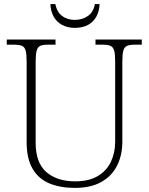

<svg xmlns="http://www.w3.org/2000/svg" viewBox="-20 -907 727 937"><path d="M345 10Q274 10 221 -12Q168 -34 139 -83.5Q110 -133 110 -214V-606Q110 -643 105 -660.5Q100 -678 86.5 -683.5Q73 -689 49 -689H13V-714H251V-689H215Q190 -689 177 -683.5Q164 -678 159 -660Q154 -642 154 -605V-210Q154 -113 206 -67.5Q258 -22 347 -22Q414 -22 457.5 -48Q501 -74 521.5 -118Q542 -162 542 -216V-606Q542 -643 537 -660.5Q532 -678 518.5 -683.5Q505 -689 481 -689H446V-714H672V-689H639Q614 -689 600.5 -683.5Q587 -678 582 -660Q577 -642 577 -605V-215Q577 -150 551.5 -99Q526 -48 474.5 -19Q423 10 345 10ZM345 -771Q309 -771 282 -786Q255 -801 241 -827.5Q227 -854 226 -887H250Q258 -848 283 -829Q308 -810 345 -810Q382 -810 409 -829Q436 -848 443 -887H466Q465 -854 451 -827.5Q437 -801 410.5 -786Q384 -771 345 -771Z"/></svg>

Font: Noto Serif Armenian ExtraLight
Style: Regular
Weight: 250
Version: Version 2.007